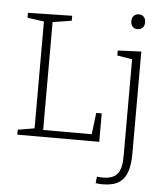

<svg xmlns="http://www.w3.org/2000/svg" viewBox="-63 -791 935 1083"><g transform="rotate(5 405.0 -249.5)"><path d="M488 -161H519V0H55V-28L149 -44V-649L55 -662V-690L305 -695V-667L198 -650V-39H473ZM559 237Q551 237 540.5 236.5Q530 236 519 234L523 197Q533 198 541 198.5Q549 199 557 199Q614 199 638.5 169.5Q663 140 663 69V-480L578 -494V-522L711 -528V52Q711 109 698 150.5Q685 192 652 214.5Q619 237 559 237ZM678 -652Q661 -652 650.5 -663Q640 -674 640 -693Q640 -714 651 -725Q662 -736 679 -736Q697 -736 707.5 -724.5Q718 -713 718 -693Q718 -673 706.5 -662.5Q695 -652 678 -652Z"/></g></svg>

Font: Bitter Light
Style: Regular
Weight: 300
Designer: Sol Matas, and Bitter project Authors
Foundry: Sol Matas
Version: Version 2.001